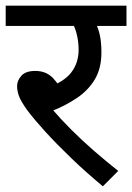

<svg xmlns="http://www.w3.org/2000/svg" viewBox="-20 -642 464 674"><path d="M284 -551 312 -566Q323 -550 329.5 -523Q336 -496 336 -458Q336 -402 313 -363.5Q290 -325 250 -298Q210 -271 159 -251L163 -259Q193 -224 230.5 -186.5Q268 -149 310 -112.5Q352 -76 395 -42L341 12Q282 -37 230 -87Q178 -137 138 -181Q98 -225 75 -256Q53 -287 46.5 -305Q40 -323 40 -340Q40 -359 55 -376Q70 -393 104 -393Q142 -393 166 -368Q190 -343 209 -300L147 -335Q204 -354 230 -387.5Q256 -421 256 -468Q256 -497 248.5 -525.5Q241 -554 230 -565L275 -551H0V-622H424V-551Z"/></svg>

Font: Noto Sans Devanagari
Style: Regular
Weight: 400
Designer: Jelle Bosma - Monotype Design Team
Foundry: Monotype Imaging Inc.
Version: Version 2.003